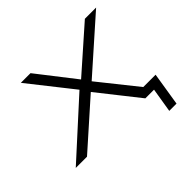

<svg xmlns="http://www.w3.org/2000/svg" viewBox="-152 -659 954 954"><g transform="rotate(-45 324.5 -182.0)"><path d="M530 128 551 0H508L515 -47H609L581 128ZM1 0 298 -270 306 -240 107 -492H175L333 -289H327L557 -492H636L355 -243L349 -264L560 0H490L320 -215L324 -217L80 0Z"/></g></svg>

Font: Nunito Sans 7pt Expanded ExtraLight
Style: Italic
Weight: 250
Width: 7
Italic angle: -9°
Designer: Vernon Adams
Foundry: Vernon Adams
Version: Version 3.101;gftools[0.9.27]